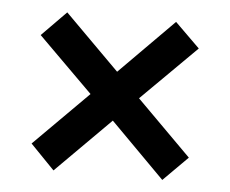

<svg xmlns="http://www.w3.org/2000/svg" viewBox="-39 -574 600 501"><g transform="rotate(5 261.5 -323.0)"><path d="M261 -259 403 -116 467 -180 324 -323 468 -466 403 -530 261 -387 118 -530 54 -465 197 -323 55 -181 118 -116Z"/></g></svg>

Font: Noto Sans Gurmukhi SemiCondensed SemiBold
Style: Regular
Weight: 600
Width: 4
Designer: Jelle Bosma - Monotype Design Team
Foundry: Monotype Imaging Inc.
Version: Version 2.004